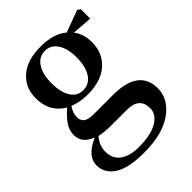

<svg xmlns="http://www.w3.org/2000/svg" viewBox="-228 -670 1049 1049"><g transform="rotate(-45 296.5 -145.5)"><path d="M269.5 -216.8Q317.4 -216.8 344.2 -257.8Q371.1 -298.8 371.1 -370.1Q371.1 -438.5 344.7 -478Q318.4 -517.6 273.4 -517.6Q227.5 -517.6 200.7 -477.1Q173.8 -436.5 173.8 -367.2Q173.8 -297.9 198.7 -257.3Q223.6 -216.8 269.5 -216.8ZM363.3 27.3H247.1Q189.5 27.3 151.4 18.6Q117.2 58.6 117.2 105.5Q117.2 160.2 156.2 189Q195.3 217.8 264.6 217.8Q358.4 217.8 408.7 188Q459 158.2 459 111.3Q459 27.3 363.3 27.3ZM573.2 -540V-466.8L456.1 -475.6Q489.3 -432.6 489.3 -369.1Q489.3 -285.2 431.6 -233.9Q374 -182.6 271.5 -182.6Q213.9 -182.6 163.1 -202.1Q140.6 -168.9 140.6 -138.7Q140.6 -110.4 158.2 -97.2Q175.8 -84 216.8 -84H364.3Q565.4 -84 565.4 63.5Q565.4 146.5 485.8 203.1Q406.2 259.8 264.6 259.8Q143.6 259.8 86.9 222.7Q30.3 185.5 30.3 125Q30.3 53.7 131.8 9.8Q59.6 -16.6 59.6 -80.1Q59.6 -114.3 78.1 -144Q96.7 -173.8 140.6 -212.9Q54.7 -262.7 54.7 -369.1Q54.7 -452.1 112.3 -501.5Q169.9 -550.8 273.4 -550.8Q373 -550.8 428.7 -503.9L555.7 -550.8Z"/></g></svg>

Font: GenRyuMin TW TTF Bold
Style: Regular
Weight: 700
Version: Version 1.300